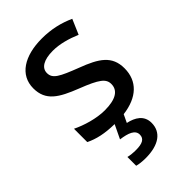

<svg xmlns="http://www.w3.org/2000/svg" viewBox="-236 -634 958 958"><g transform="rotate(-45 243.0 -154.5)"><path d="M345 136C345 83 304 59 257 49L277 7C382 -6 442 -62 442 -152C442 -240 385 -276 284 -314C183 -353 151 -369 151 -409C151 -445 186 -467 251 -467C299 -467 351 -452 398 -432L432 -511C379 -535 322 -549 255 -549C132 -549 49 -497 49 -403C49 -315 108 -281 210 -241C313 -201 340 -180 340 -143C340 -100 305 -73 224 -73C165 -73 97 -94 50 -117V-23C93 -2 142 9 210 10L175 83C226 90 262 103 262 136C262 166 238 177 194 177C175 177 153 175 139 171V233C152 237 175 240 199 240C294 240 345 201 345 136Z"/></g></svg>

Font: Noto Sans Georgian Medium
Style: Regular
Weight: 500
Designer: Monotype Design Team, Akaki Razmadze
Foundry: Google LLC
Version: Version 2.005